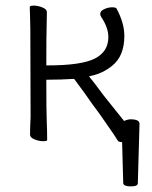

<svg xmlns="http://www.w3.org/2000/svg" viewBox="-20 -498 540 684"><path d="M380 -264Q345 -236 305 -228L297 -226L317 -201L350 -157Q391 -105 422 -67Q435 -73 445 -73Q477 -73 477 -57V-56L471 155Q471 166 446 166Q421 166 419 155L415 8H410Q401 7 399 2Q393 -9 362 -53Q335 -93 309 -127Q284 -164 244 -217Q194 -214 150 -214H145V-209Q145 -100 146.5 -67Q148 -34 148 1Q148 5 133.5 5Q119 5 103 -1.5Q87 -8 87 -18Q87 -43 89 -81L88 -397Q88 -418 87 -440.5Q86 -463 86 -473Q86 -478 100.5 -478Q115 -478 131 -471.5Q147 -465 147 -455L146 -396Q145 -378 145 -270V-265H150Q270 -265 318 -289.5Q366 -314 366 -366Q366 -399 341 -437Q337 -443 337 -448Q337 -459 351.5 -465.5Q366 -472 379 -472Q392 -472 395 -468Q423 -416 423 -370Q423 -299 380 -264Z"/></svg>

Font: Moon Stars Kai T HW Light
Style: Regular
Weight: 300
Designer: GuiWonder
Version: Version 1.101